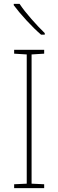

<svg xmlns="http://www.w3.org/2000/svg" viewBox="-20 -971 300 991"><path d="M208 0H53V-20L118 -23V-690L53 -694V-714H208V-694L143 -690V-23L208 -20ZM81 -951Q105 -915 142 -873Q179 -831 211 -800V-792H192Q156 -823 116.5 -866Q77 -909 51 -944V-951Z"/></svg>

Font: Noto Sans Myanmar SemiCondensed Thin
Style: Regular
Weight: 100
Width: 4
Designer: Monotype Design Team
Foundry: Monotype Imaging Inc.
Version: Version 2.107; ttfautohint (v1.8.4.7-5d5b)